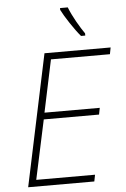

<svg xmlns="http://www.w3.org/2000/svg" viewBox="-62 -994 682 1038"><g transform="rotate(-5 279.0 -475.0)"><path d="M404 -790H427V-802C403 -836 365 -900 346 -950H304V-940C322 -903 372 -827 404 -790ZM48 0H407L414 -36H95L164 -358H464L471 -394H171L231 -678H551L558 -714H199Z"/></g></svg>

Font: Noto Sans ExtraLight
Style: Italic
Weight: 200
Italic angle: -12°
Designer: Monotype Design Team
Foundry: Monotype Imaging Inc.
Version: Version 2.013